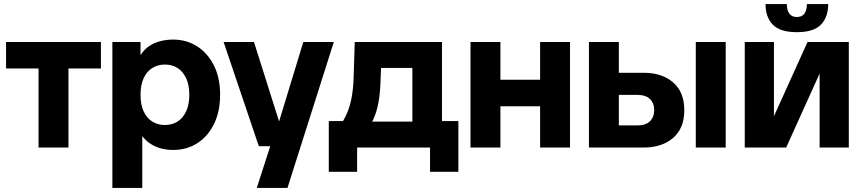

<svg xmlns="http://www.w3.org/2000/svg" viewBox="-20 -730 4267 950"><path d="M170.7 0V-492.2H318.7V0ZM10 -391.1V-522.2H479.4V-391.1Z M536 200V-522.2H675.4V-456.7Q691.8 -484 716.6 -501Q741.4 -518 772.3 -526.1Q803.2 -534.2 836.6 -534.2Q902.8 -534.2 955.2 -500.8Q1007.7 -467.4 1038.4 -406.1Q1069.1 -344.8 1069.1 -261.7Q1069.1 -178.5 1039.1 -117Q1009.1 -55.5 956.7 -21.7Q904.2 12 836.6 12Q806.6 12 778.1 4.8Q749.6 -2.4 725.5 -18Q701.4 -33.7 684 -56.8V200ZM796 -111.5Q831.9 -111.5 858.8 -128.7Q885.6 -145.9 901.1 -179.1Q916.7 -212.3 916.7 -260.9Q916.7 -309.6 901.1 -342.8Q885.6 -376 858.8 -393.3Q831.9 -410.6 796 -410.6Q760.4 -410.6 733.1 -393.3Q705.8 -376 690.6 -342.8Q675.4 -309.6 675.4 -260.9Q675.4 -212.3 690.6 -179.1Q705.8 -145.9 733.1 -128.7Q760.4 -111.5 796 -111.5Z M1250.5 200 1330.2 -47 1344 -73.4 1480.7 -522.2H1631.7L1402.4 200ZM1260.7 -6.5 1086.4 -522.2H1236.7L1364.8 -116.9H1407.1L1391.7 -6.5Z M1649.2 -90.7Q1675.9 -124.1 1692.8 -160.4Q1709.7 -196.7 1718.6 -241.2Q1727.5 -285.6 1729.5 -341.6L1735.3 -522.2H2166.9V-90.7H2020.4V-394H1792.9L1868.9 -483.8L1862.9 -329.6Q1860.9 -269.6 1853.5 -227.9Q1846.2 -186.2 1833.4 -154Q1820.5 -121.8 1798.8 -90.7ZM1747 120H1606.8V-131.1H1761.5V0H1747ZM1696.7 0V-128.2H2140.8V0ZM2107.8 120V0H2093.4V-131.1H2248V120Z M2652.4 0V-522.2H2800.4V0ZM2308 0V-522.2H2456V0ZM2400.3 -204.3V-335.4H2707.5V-204.3Z M2894 0V-522.2H3042V-369.9H3165Q3255.2 -369.9 3310.5 -322.3Q3365.8 -274.8 3365.8 -184.9Q3365.8 -95.1 3310.5 -47.6Q3255.2 0 3165 0ZM3042 -109.4H3133.2Q3175 -109.4 3196 -130.2Q3217 -151.1 3217 -184.9Q3217 -219.5 3196 -240Q3175 -260.5 3133.2 -260.5H3042ZM3422.7 0V-522.2H3570.7V0Z M3665 0V-522.2H3809.4V-154.9L3975.6 -522.2H4179.8V0H4035.4V-365.9L3869.9 0ZM3922.8 -570.8Q3839.8 -570.8 3803.7 -607.9Q3767.7 -645.1 3767.7 -710H3873.1Q3873.1 -679.3 3885.6 -662.5Q3898 -645.8 3922.8 -645.8Q3947.8 -645.8 3960.1 -662.5Q3972.4 -679.3 3972.4 -710H4077.9Q4077.9 -645.1 4041.8 -607.9Q4005.7 -570.8 3922.8 -570.8Z"/></svg>

Font: TikTok Sans Light
Style: Regular
Weight: 300
Version: Version 4.000